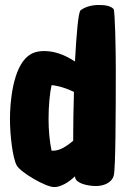

<svg xmlns="http://www.w3.org/2000/svg" viewBox="-20 -736 510 771"><path d="M436 -700C424 -712 404 -716 377 -716C349 -716 323 -709 304 -695C294 -688 287 -596 281 -489C242 -515 200 -531 158 -531C126 -531 107 -522 94 -512C31 -464 20 -324 20 -258C20 -192 31 -101 47 -72C63 -43 164 15 196 15C202 15 206 15 210 14C233 9 257 -5 281 -28C281 -26 282 -24 282 -22C287 0 330 11 366 11C393 11 429 0 437 -32C444 -60 445 -275 445 -454C445 -536 442 -694 436 -700ZM195 -131H187C179 -168 175 -216 175 -258C175 -311 180 -362 187 -394C213 -392 246 -382 277 -367C275 -303 274 -241 274 -196V-171C245 -146 218 -131 195 -131Z"/></svg>

Font: Manosque
Style: Regular
Weight: 400
Designer: Ariel Martín Pérez
Foundry: Ariel Martín Pérez
Version: Version 1.005;hotconv 1.0.109;makeotfexe 2.5.65596